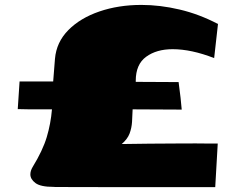

<svg xmlns="http://www.w3.org/2000/svg" viewBox="-20 -748 973 781"><path d="M802.7 13.2Q799.8 13.2 767.1 13.2Q734.4 13.2 681.6 13.2Q628.9 13.2 564.9 13.2Q501 13.2 434.6 13.2Q368.2 13.2 308.6 12.9Q249 12.7 205.6 12.7Q200.2 12.7 198.2 12.2Q145 12.2 124.3 -3.4Q103.5 -19 103.5 -38.6Q103.5 -53.2 112.8 -68.8Q153.8 -135.7 170.2 -190.4Q186.5 -245.1 191.4 -303.2H101.6L52.2 -304.2L59.6 -416.5H196.3L203.6 -508.8Q209.5 -576.7 258.1 -625.7Q306.6 -674.8 384.5 -701.4Q462.4 -728 555.2 -728Q630.9 -728 710.7 -709.2Q790.5 -690.4 866.7 -650.4L851.1 -511.7Q758.3 -547.9 682.1 -547.9Q616.7 -547.9 574.5 -517.1Q532.2 -486.3 532.2 -419.4V-415L706.5 -414.1L714.4 -351.1L719.2 -302.2L519.5 -303.2Q518.6 -277.3 517.1 -252.4Q515.6 -227.5 507.1 -204.8Q498.5 -182.1 475.1 -162.1Q528.8 -163.1 587.6 -163.6Q646.5 -164.1 697 -164.3Q747.6 -164.6 775.9 -164.6Q794.9 -164.6 809.1 -164.3Q823.2 -164.1 832 -164.1H865.7L855.5 13.2Z"/></svg>

Font: Seymour One
Style: Regular
Weight: 400
Designer: Vernon Adams
Foundry: Vernon Adams
Version: Version 1.100; ttfautohint (v1.8.4.7-5d5b);gftools[0.9.33]